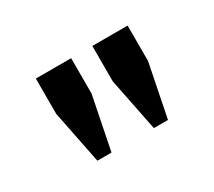

<svg xmlns="http://www.w3.org/2000/svg" viewBox="-63 -911 526 471"><g transform="rotate(-30 200.0 -675.0)"><path d="M70 -800H170V-700L140 -550H100L70 -700ZM230 -800H330V-700L300 -550H260L230 -700Z"/></g></svg>

Font: Graduate
Style: Regular
Weight: 400
Version: Version 1.001